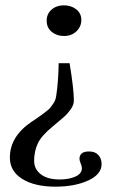

<svg xmlns="http://www.w3.org/2000/svg" viewBox="-20 -465 440 720"><path d="M188 235Q110 235 63.5 206Q17 177 17 126Q17 47 98 -8Q103 -11 119 -22Q135 -33 138.5 -36Q142 -39 153.5 -47.5Q165 -56 168.5 -61Q172 -66 178 -74Q184 -82 187 -90Q190 -98 191 -107Q199 -160 200 -228H241Q257 -130 257 -88Q257 -72 245.5 -55.5Q234 -39 221 -27.5Q208 -16 178 9Q135 44 121.5 73.5Q108 103 108 138Q108 169 133 188.5Q158 208 204 208Q239 208 263 197Q287 186 287 166Q287 158 283 149Q278 137 278 131Q278 103 314 103Q337 103 349 116.5Q361 130 361 150Q361 189 310.5 212Q260 235 188 235ZM220 -330Q193 -330 174 -345.5Q155 -361 155 -387Q155 -413 173.5 -429Q192 -445 219 -445Q247 -445 266 -430Q285 -415 285 -390Q285 -365 266.5 -347.5Q248 -330 220 -330Z"/></svg>

Font: UnnaRegular
Style: Regular
Weight: 400
Designer: Jorge de Buen Unna
Foundry: Omnibus-Type
Version: Version 2.008;hotconv 1.0.109;makeotfexe 2.5.65596